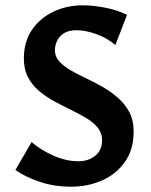

<svg xmlns="http://www.w3.org/2000/svg" viewBox="-20 -691 569 724"><path d="M365 -162Q365 -189 349 -209Q333 -229 306.5 -245Q280 -261 249 -276Q218 -291 186.5 -308Q155 -325 128.5 -347Q102 -369 86 -399Q70 -429 70 -470Q70 -534 100.5 -578.5Q131 -623 181.5 -647Q232 -671 293 -671Q331 -671 377 -662Q423 -653 459 -635L415 -521Q384 -548 343 -562.5Q302 -577 269 -577Q238 -577 220 -565Q202 -553 194.5 -535.5Q187 -518 187 -502Q187 -478 203 -460Q219 -442 245.5 -426.5Q272 -411 304 -396Q336 -381 367.5 -363Q399 -345 425.5 -321.5Q452 -298 468 -267.5Q484 -237 484 -195Q484 -127 451 -80.5Q418 -34 364.5 -10.5Q311 13 248 13Q183 13 128 -6Q73 -25 38 -50L99 -155Q136 -124 183 -103.5Q230 -83 275 -83Q314 -83 339.5 -104Q365 -125 365 -162Z"/></svg>

Font: Ysabeau
Style: Bold
Weight: 700
Designer: Christian Thalmann (Catharsis Fonts)
Version: Version 2.000;gftools[0.9.27.dev2+g8671c4b]